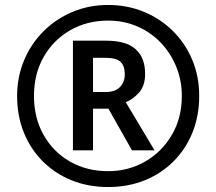

<svg xmlns="http://www.w3.org/2000/svg" viewBox="-20 -744 872 774"><path d="M416 10Q336 10 269 -17Q202 -44 152.5 -93.5Q103 -143 76 -210Q49 -277 49 -357Q49 -433 76.5 -499.5Q104 -566 154 -616.5Q204 -667 271 -695.5Q338 -724 416 -724Q492 -724 558.5 -697Q625 -670 675.5 -620.5Q726 -571 754.5 -504Q783 -437 783 -357Q783 -277 756 -210Q729 -143 679.5 -93.5Q630 -44 563 -17Q496 10 416 10ZM416 -54Q498 -54 565.5 -93Q633 -132 673 -200.5Q713 -269 713 -357Q713 -420 690.5 -475Q668 -530 628 -572Q588 -614 533.5 -637.5Q479 -661 416 -661Q331 -661 263 -622Q195 -583 156 -514.5Q117 -446 117 -357Q117 -269 155.5 -200.5Q194 -132 261.5 -93Q329 -54 416 -54ZM274 -138V-580H407Q489 -580 527 -545.5Q565 -511 565 -446Q565 -399 541 -371.5Q517 -344 487 -332L603 -138H512L417 -306H355V-138ZM405 -373Q444 -373 463.5 -393Q483 -413 483 -444Q483 -479 465.5 -495Q448 -511 404 -511H355V-373Z"/></svg>

Font: Noto Sans Balinese
Style: Bold
Weight: 700
Designer: Aditya Bayu, David Williams
Foundry: David Williams
Version: Version 2.005; ttfautohint (v1.8.4.7-5d5b)